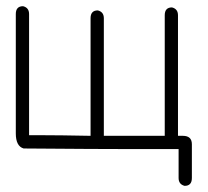

<svg xmlns="http://www.w3.org/2000/svg" viewBox="-20 -481 675 622"><path d="M54.7 -460.9Q74.2 -456.1 74.2 -435.5V-43H113.3Q171.9 -43 273.4 -41V-421.9Q273.4 -447.3 296.9 -447.3Q316.4 -442.4 316.4 -421.9V-41H513.7V-431.6Q513.7 -457 537.1 -457Q556.6 -452.1 556.6 -431.6V-41H572.3Q601.6 -41 601.6 -13.7V95.7Q601.6 121.1 578.1 121.1Q558.6 116.2 558.6 95.7V2H419.9Q294.4 2 56.6 0Q31.2 -7.3 31.2 -48.8V-435.5Q31.2 -460.9 54.7 -460.9Z"/></svg>

Font: CEF Fonts CJK
Style: Regular
Weight: 400
Designer: PartyBoss (派对大魔王)
Version: Release 2.25